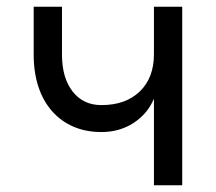

<svg xmlns="http://www.w3.org/2000/svg" viewBox="-20 -550 641 570"><path d="M437 0V-257Q418 -212 376.5 -185Q335 -158 281 -158Q235 -158 198 -174Q161 -190 134.5 -220Q108 -250 94 -292.5Q80 -335 80 -388V-530H164V-388Q164 -319 195.5 -278.5Q227 -238 281 -238Q353 -238 395 -278.5Q437 -319 437 -389V-530H521V0Z"/></svg>

Font: Geist
Style: Regular
Weight: 400
Designer: Basement.studio, Andrés Briganti, Mateo Zaragoza
Foundry: Basement.studio, Vercel, Andrés Briganti, Guido Ferreyra, Mateo Zaragoza
Version: Version 1.401